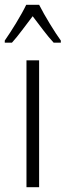

<svg xmlns="http://www.w3.org/2000/svg" viewBox="-43 -785 275 805"><path d="M121 -765H67C46 -721 5 -655 -23 -615V-606H7C33 -634 66 -681 94 -717C123 -679 154 -636 182 -606H212V-615C189 -646 144 -719 121 -765ZM121 0V-532H68V0Z"/></svg>

Font: Noto Sans Lao Looped ExtraCondensed Light
Style: Regular
Weight: 300
Width: 2
Designer: Mark Frömberg, Ben Mitchell
Foundry: The Fontpad Ltd
Version: Version 1.002